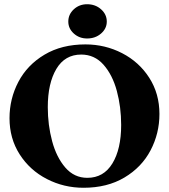

<svg xmlns="http://www.w3.org/2000/svg" viewBox="-20 -874 799 908"><path d="M25 -315Q25 -407 67 -487Q109 -567 190.5 -615.5Q272 -664 384 -664Q477 -664 557.5 -622.5Q638 -581 686 -506Q734 -431 734 -335Q734 -243 692 -163Q650 -83 568.5 -34.5Q487 14 375 14Q282 14 201.5 -27.5Q121 -69 73 -144Q25 -219 25 -315ZM553 -283Q553 -368 532.5 -444Q512 -520 469.5 -568Q427 -616 364 -616Q287 -616 246.5 -548Q206 -480 206 -367Q206 -283 226.5 -206.5Q247 -130 289 -81.5Q331 -33 393 -33Q470 -33 511.5 -101Q553 -169 553 -283ZM303 -772Q303 -806 329 -830Q355 -854 392 -854Q431 -854 458 -830Q485 -806 485 -772Q485 -739 458 -715.5Q431 -692 392 -692Q355 -692 329 -715.5Q303 -739 303 -772Z"/></svg>

Font: EB Garamond ExtraBold
Style: Regular
Weight: 800
Designer: Georg Duffner and Octavio Pardo
Foundry: Georg Duffner
Version: Version 1.000